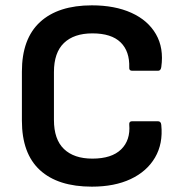

<svg xmlns="http://www.w3.org/2000/svg" viewBox="-20 -687 683 719"><path d="M324 12Q197 12 129.5 -50Q62 -112 62 -235V-419Q62 -542 130 -604.5Q198 -667 324 -667Q410 -667 472 -639Q534 -611 564 -559Q594 -507 584 -436Q582 -422 572 -422H475Q463 -422 464 -434Q466 -495 431.5 -528.5Q397 -562 326 -562Q257 -562 219.5 -526Q182 -490 182 -417V-238Q182 -165 219.5 -129Q257 -93 326 -93Q398 -93 433.5 -127.5Q469 -162 464 -221Q463 -233 475 -233H571Q583 -233 584 -219Q591 -149 560.5 -97Q530 -45 469.5 -16.5Q409 12 324 12Z"/></svg>

Font: Sofia Sans
Style: Bold
Weight: 700
Designer: Botio Nikoltchev, Ani Petrova
Foundry: lettersoup
Version: Version 4.100; ttfautohint (v1.8.4.7-5d5b)